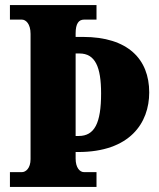

<svg xmlns="http://www.w3.org/2000/svg" viewBox="-20 -734 626 754"><path d="M19 0H359V-58H310C293 -58 277 -76 277 -111V-137H287C490 -137 566 -251 566 -371C566 -502 482 -589 306 -589H277V-603C277 -641 289 -657 310 -657H359V-714H19V-657H66C81 -657 100 -641 100 -601V-109C100 -73 81 -58 66 -58H19ZM289 -200H277V-524H292C354 -524 377 -471 377 -367C377 -250 351 -200 289 -200Z"/></svg>

Font: Noto Serif Bengali Condensed Black
Style: Regular
Weight: 900
Width: 3
Designer: Juan Bruce, Universal Thirst, Indian Type Foundry and the Monotype Design Team.
Foundry: Monotype Imaging Inc.
Version: Version 2.003